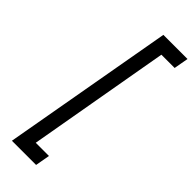

<svg xmlns="http://www.w3.org/2000/svg" viewBox="-365 -964 1218 1218"><g transform="rotate(45 244.0 -355.0)"><path d="M352 -833.5 183.5 125H302L284.5 223H67.5L272 -931.5H488.5L471 -833.5Z"/></g></svg>

Font: Russisch Sans SemiBold
Style: Italic
Weight: 600
Width: 4
Italic angle: -10°
Designer: Michael Sharanda (font) & Cristiano Sobral (main changes)
Foundry: Michael Sharanda
Version: Version 2.00;September 8, 2020;FontCreator 13.0.0.2681 64-bi